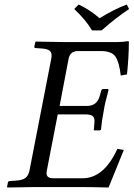

<svg xmlns="http://www.w3.org/2000/svg" viewBox="-20 -832 594 854"><path d="M553.2 -646Q553.2 -583 544.9 -501L517.1 -496.1Q510.3 -555.2 493.7 -580.1Q477.1 -605 426.8 -605H327.1Q292 -605 285.2 -570.8L245.1 -360.8H367.2Q410.2 -360.8 422.9 -402.8L430.2 -428.2Q432.1 -436 439 -436H460L462.9 -432.1Q446.3 -372.1 441.9 -341.8Q433.1 -298.8 429.2 -254.9L423.8 -252H402.8Q395 -252 397.9 -259.8L399.9 -285.2Q400.4 -290 400.4 -293.5Q400.4 -310.1 390.9 -316.7Q381.3 -323.2 358.9 -323.2H236.8L188 -71.8Q187 -65.4 187 -61.5Q187 -39.1 216.8 -39.1H347.2Q442.4 -39.1 502 -169.9L530.8 -165Q518.6 -136.2 462.9 2Q386.7 0 340.8 0H134.8Q102.5 0 13.2 2L11.2 0L15.1 -20Q17.1 -26.9 23.9 -26.9L53.2 -28.8Q81.1 -30.8 93.5 -40.8Q106 -50.8 110.8 -71.8L208 -570.8Q209.5 -578.6 209.5 -585Q209.5 -600.1 199.7 -607.2Q189.9 -614.3 167 -616.2L139.2 -618.2Q131.3 -618.2 132.8 -625L137.2 -645L139.2 -647Q229 -645 259.8 -645H502.9Q525.9 -645 548.8 -648.9Q553.2 -648.9 553.2 -646ZM389.2 -696.8Q363.3 -741.7 310.1 -792L330.1 -812Q381.8 -787.1 422.9 -751Q485.8 -790 543.9 -812L554.2 -792Q494.1 -752 432.1 -696.8Z"/></svg>

Font: Linux Libertine
Style: Italic
Weight: 400
Italic angle: -12°
Designer: Philipp H. Poll
Foundry: Philipp H. Poll
Version: Version 5.1.6 ; ttfautohint (v0.9)